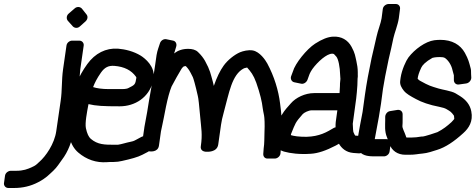

<svg xmlns="http://www.w3.org/2000/svg" viewBox="-66 -751 2377 959"><path d="M237 -247 215 -96C206 -32 162 30 131 57C111 74 118 72 95 83C72 94 50 102 16 102H-12C-23 102 -39 111 -41 127L-46 163C-48 174 -40 188 -24 188H4C47 188 87 179 125 159C165 138 177 123 200 102C219 84 231 64 242 49C276 5 294 -47 301 -96L325 -261C331 -302 330 -367 335 -405L352 -523C354 -534 346 -548 330 -548H294C283 -548 268 -539 266 -523L249 -405C241 -348 245 -301 237 -247ZM277 -683C265 -673 265 -656 273 -647L298 -619C306 -611 321 -608 333 -619L361 -644C371 -653 375 -668 366 -679L343 -708C334 -718 318 -719 307 -709Z M399 -316C408 -339 418 -359 438 -388C457 -415 476 -424 505 -422C555 -418 590 -400 613 -368C615 -365 615 -364 615 -362C610 -328 607 -327 575 -311C572 -309 561 -306 544 -306H478C444 -306 417 -310 399 -316ZM294 -256C289 -232 284 -208 279 -169C267 -86 284 -24 325 11C366 46 415 63 468 59C477 58 489 58 502 58C517 58 530 56 543 53C588 43 622 34 645 22L672 8C686 1 691 -15 686 -27L673 -58C668 -70 653 -74 640 -67L614 -53C602 -46 593 -44 587 -43C562 -38 543 -31 523 -28H506C457 -28 422 -28 387 -58C377 -67 369 -83 363 -111C358 -137 368 -189 376 -231C413 -222 449 -220 532 -220C608 -220 678 -264 698 -344C698 -345 699 -346 699 -347L701 -362C709 -419 659 -459 637 -473C601 -495 559 -505 523 -508C463 -512 409 -485 370 -431C347 -399 330 -369 318 -338C310 -337 298 -332 294 -319L282 -284C277 -270 284 -260 294 -256Z M681 5C681 5 723 12 728 -24L738 -95C739 -101 742 -113 745 -128C749 -144 754 -174 763 -218C772 -261 781 -295 791 -319C796 -330 836 -401 841 -408C849 -417 848 -420 862 -421C877 -405 880 -400 897 -366C900 -360 910 -326 922 -272C925 -261 929 -225 934 -167C939 -108 946 -82 937 -20C933 8 965 7 965 7C968 7 1018 11 1024 -29L1038 -128C1040 -144 1045 -166 1052 -191C1078 -284 1091 -379 1153 -410L1165 -413C1166 -413 1167 -413 1168 -414C1186 -394 1200 -377 1214 -338C1233 -284 1243 -241 1246 -212C1247 -202 1250 -190 1253 -174C1255 -163 1257 -133 1255 -89C1254 -61 1255 -35 1251 -10L1249 17C1248 30 1256 41 1270 41H1306C1321 41 1334 28 1335 15L1337 -12C1339 -30 1340 -58 1341 -76C1344 -136 1340 -183 1333 -234C1325 -299 1304 -369 1269 -434C1259 -452 1232 -492 1197 -499C1174 -503 1148 -496 1133 -490C1105 -478 1071 -451 1051 -423C1033 -398 1017 -365 1002 -322C1000 -329 999 -337 997 -343C986 -382 984 -400 958 -447C950 -461 939 -476 923 -491C911 -503 893 -507 874 -507C845 -507 823 -499 803 -484C804 -486 805 -488 806 -491L814 -518C818 -530 813 -545 799 -548L765 -555C751 -558 737 -548 733 -535L724 -508C721 -499 718 -488 716 -476L709 -427C707 -409 700 -369 696 -349L678 -247C669 -194 671 -197 655 -115V-114L642 -24C638 7 667 5 681 5Z M1627 -33C1640 -11 1662 10 1699 13L1726 15C1739 16 1752 7 1756 -7L1765 -42C1769 -56 1759 -69 1746 -70L1719 -73C1705 -75 1710 -68 1699 -92C1698 -94 1697 -108 1696 -133L1713 -258C1715 -273 1718 -307 1719 -325L1720 -358C1720 -363 1722 -368 1721 -377V-390C1721 -410 1718 -428 1714 -446C1708 -471 1708 -484 1690 -517C1671 -552 1639 -570 1598 -568C1572 -567 1542 -555 1508 -533C1466 -506 1408 -434 1397 -394L1388 -370C1384 -359 1389 -343 1404 -340L1438 -333C1450 -330 1465 -339 1470 -353L1479 -378C1482 -386 1489 -401 1505 -420C1537 -458 1580 -491 1602 -481C1603 -480 1608 -475 1614 -468C1624 -456 1632 -417 1633 -376L1634 -361C1634 -360 1635 -357 1634 -353C1632 -338 1632 -330 1632 -321L1630 -286H1503C1457 -286 1411 -263 1387 -235C1374 -220 1356 -202 1342 -178C1332 -162 1322 -143 1315 -122C1312 -112 1304 -97 1301 -77C1295 -36 1314 -5 1352 6C1384 15 1430 21 1487 17C1522 15 1563 1 1611 -24ZM1610 -115C1609 -115 1605 -114 1603 -113L1577 -98C1536 -75 1489 -62 1417 -70C1402 -72 1393 -74 1387 -76C1387 -79 1387 -81 1389 -85C1410 -136 1408 -138 1446 -181C1452 -188 1475 -200 1491 -200H1619L1611 -142C1610 -134 1610 -127 1610 -115Z M1837 -233 1847 -308C1852 -342 1862 -392 1875 -454L1888 -510C1892 -528 1896 -545 1899 -561C1904 -585 1921 -626 1926 -660L1932 -706C1934 -717 1927 -731 1911 -731H1875C1864 -731 1848 -722 1846 -706L1840 -660C1838 -648 1834 -633 1828 -615C1817 -583 1811 -551 1803 -517L1790 -461C1776 -395 1765 -335 1757 -279L1745 -192C1736 -147 1728 -102 1720 -56L1717 -34C1715 -19 1721 -6 1728 4C1747 30 1783 30 1809 30H1852C1863 30 1878 21 1880 5L1885 -31C1887 -42 1880 -56 1864 -56H1807C1806 -56 1806 -56 1806 -57L1816 -111C1823 -149 1830 -183 1837 -233Z M1989 -64H1971C1962 -64 1964 -63 1961 -72C1954 -93 1943 -111 1944 -122C1945 -130 1945 -142 1945 -155V-180C1945 -196 1932 -204 1919 -202L1882 -196C1868 -194 1858 -180 1858 -167V-150C1858 -127 1854 -95 1867 -65C1869 -61 1873 -49 1879 -32C1891 2 1920 22 1959 22H1977C2009 22 2019 18 2044 16C2069 14 2097 4 2116 -2C2159 -15 2202 -44 2248 -86C2276 -111 2298 -145 2288 -195C2282 -227 2262 -252 2232 -271C2226 -275 2218 -280 2209 -285C2188 -297 2143 -303 2124 -309C2085 -321 2078 -322 2033 -347C2027 -350 2025 -352 2020 -358C2022 -373 2026 -387 2038 -413C2044 -426 2060 -443 2094 -462C2096 -463 2110 -466 2131 -466C2142 -466 2151 -465 2157 -461C2174 -449 2189 -425 2194 -401C2197 -389 2200 -380 2201 -375V-351C2201 -337 2212 -327 2226 -329L2262 -334C2277 -336 2288 -350 2288 -363L2287 -381C2287 -394 2287 -404 2284 -413C2277 -439 2274 -454 2256 -487C2233 -528 2192 -552 2133 -552C2123 -552 2112 -551 2103 -550C2059 -544 2005 -505 1974 -464C1962 -448 1941 -403 1935 -363L1933 -348C1930 -328 1940 -312 1951 -298C1964 -282 1984 -271 2012 -256C2039 -241 2078 -227 2130 -217C2146 -214 2157 -210 2164 -206C2184 -194 2187 -193 2201 -174C2201 -173 2203 -168 2203 -157C2202 -156 2199 -151 2189 -141C2167 -121 2148 -106 2119 -91C2114 -89 2055 -69 2044 -69H2039C2022 -66 2005 -64 1989 -64Z"/></svg>

Font: Reckless Catfish
Style: HeavyIt
Weight: 400
Foundry: Cannot Into Space Fonts
Version: Version 0.2894